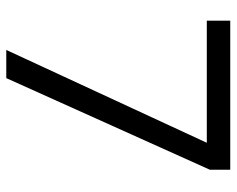

<svg xmlns="http://www.w3.org/2000/svg" viewBox="-91 -663 754 612"><g transform="rotate(90 286.0 -357.0)"><path d="M139.2 0 435.1 -639.2H45.9V-713.9H521V-648.9L229 0Z"/></g></svg>

Font: f08361285
Style: Regular
Weight: 400
Foundry: Ascender Corporation
Version: Version 1.10